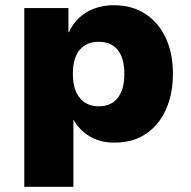

<svg xmlns="http://www.w3.org/2000/svg" viewBox="-20 -535 732 735"><path d="M73 180V-504H242V-412H244Q267 -462 312 -488.5Q357 -515 416 -515Q486 -515 537 -481.5Q588 -448 615 -389Q642 -330 642 -252Q642 -177 616 -117.5Q590 -58 540 -23.5Q490 11 418 11Q362 11 322.5 -13.5Q283 -38 262 -76H261V180ZM358 -128Q405 -128 430.5 -160Q456 -192 456 -252Q456 -313 430.5 -344Q405 -375 358 -375Q311 -375 285 -344Q259 -313 259 -252Q259 -192 285.5 -160Q312 -128 358 -128Z"/></svg>

Font: Nunito Sans 8pt Black
Style: Regular
Weight: 900
Version: Version 3.101;gftools[0.9.27]